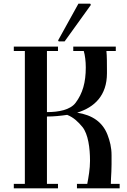

<svg xmlns="http://www.w3.org/2000/svg" viewBox="-20 -1023 688 1043"><path d="M454 -24H398V0H630V-24H582C582 -41 584 -68 585 -91L586 -130V-180C586 -222 577 -257 564 -291C537 -360 482 -398 399 -411C494 -440 561 -505 561 -625V-639C561 -674 561 -721 558 -746H609V-770H378V-746H435C442 -723 446 -689 446 -657C446 -575 429 -516 391 -465C362 -426 299 -414 235 -414V-746H295V-770H55V-746H115V-24H55V0H295V-24H235V-390C274 -390 310 -394 345 -399C380 -385 404 -362 428 -333C459 -294 469 -219 469 -149C469 -105 461 -61 454 -24ZM301 -798H331L472 -994C473 -995 473 -996 473 -997C473 -1000 471 -1003 469 -1003H406L297 -806C296 -805 296 -804 296 -803C296 -800 298 -798 301 -798Z"/></svg>

Font: Ponomar Unicode
Style: Regular
Weight: 400
Version: 1.3